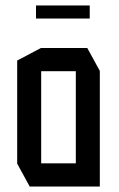

<svg xmlns="http://www.w3.org/2000/svg" viewBox="-20 -684 435 704"><path d="M89 0 43 -84V-462L130 -508H300L346 -424V0ZM131 -423V-85H258V-423ZM112 -616V-664H309V-616Z"/></svg>

Font: Foldit Thin
Style: Regular
Weight: 400
Version: Version 1.003